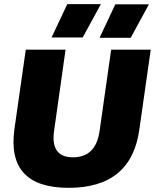

<svg xmlns="http://www.w3.org/2000/svg" viewBox="-20 -901 751 931"><path d="M655.8 -273.9Q617.2 9.8 313 9.8Q11.2 9.8 49.8 -273.9L105 -660.2H297.9L242.2 -266.1Q224.1 -138.2 334 -138.2Q444.8 -138.2 462.9 -266.1L519 -660.2H710.9ZM230 -719.2 306.2 -880.9H469.2L380.9 -719.2ZM462.9 -717.8 539.1 -879.9H702.1L613.8 -717.8Z"/></svg>

Font: Human Sans Black
Style: Italic
Weight: 800
Italic angle: -8°
Designer: Tim Radville
Foundry: Continuum
Version: Version 1.000;FEAKit 1.0